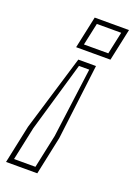

<svg xmlns="http://www.w3.org/2000/svg" viewBox="-148 -756 580 826"><g transform="rotate(20 142.5 -343.0)"><path d="M132.5 -506H213.5L171 -160.5L134 14H-9L28 -160.5ZM144.5 -481.5 51.5 -162.5 19 -9.5H117L149.5 -162.5L191.5 -481.5ZM137 -700H294L262.5 -553H105.5ZM155 -677.5 133 -575.5H244.5L266.5 -677.5Z"/></g></svg>

Font: Tourney ExtraLight
Style: Italic
Weight: 250
Italic angle: -12°
Version: Version 1.015